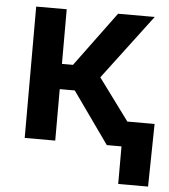

<svg xmlns="http://www.w3.org/2000/svg" viewBox="-51 -592 700 795"><g transform="rotate(5 299.0 -195.0)"><path d="M67.4 0V-545.9H194.3V-318.8H240.2L407.7 -545.9H560.1L357.4 -277.3L562 0H408.7L256.8 -213.9H194.3V0ZM469.7 156.2V0H429.2V-104.5H598.1L593.8 156.2Z"/></g></svg>

Font: Inter SemiBold
Style: Regular
Weight: 600
Designer: Rasmus Andersson
Foundry: rsms
Version: Version 4.001;git-9221beed3